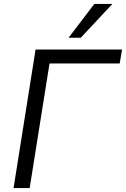

<svg xmlns="http://www.w3.org/2000/svg" viewBox="-20 -957 641 977"><path d="M49 0 161 -705H601L589 -634H232L131 0ZM329 -765 460 -937H552L391 -765Z"/></svg>

Font: Nunito Sans 12pt
Style: Italic
Weight: 400
Italic angle: -9°
Designer: Vernon Adams
Foundry: Vernon Adams
Version: Version 3.101;gftools[0.9.27]